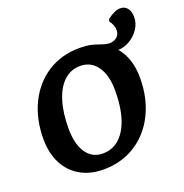

<svg xmlns="http://www.w3.org/2000/svg" viewBox="-139 -907 1003 1044"><g transform="rotate(-20 362.0 -384.5)"><path d="M582 -572Q641 -502 641 -389Q641 -273 596 -181.5Q551 -90 470 -39Q389 12 285 12Q209 12 152 -20.5Q95 -53 64 -113Q33 -173 33 -255Q33 -371 77.5 -461.5Q122 -552 202 -603Q282 -654 386 -654H387Q424 -654 449 -648.5Q474 -643 501 -633Q532 -622 550 -622Q576 -622 593 -637Q610 -652 610 -676Q610 -691 604 -706.5Q598 -722 588 -733L592 -747Q636 -781 668 -781Q694 -781 709 -762Q724 -743 724 -711Q724 -675 703 -643Q682 -611 648.5 -591.5Q615 -572 582 -572ZM490 -370Q490 -460 454 -510.5Q418 -561 356 -561Q303 -561 263.5 -525.5Q224 -490 202.5 -422.5Q181 -355 181 -262Q181 -172 215.5 -121.5Q250 -71 311 -71Q394 -71 442 -150Q490 -229 490 -370Z"/></g></svg>

Font: Alegreya SC
Style: Bold Italic
Weight: 700
Italic angle: -7°
Designer: Juan Pablo del Peral
Foundry: Huerta Tipografica
Version: Version 2.007; ttfautohint (v1.6)